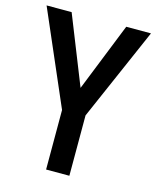

<svg xmlns="http://www.w3.org/2000/svg" viewBox="-109 -789 703 864"><g transform="rotate(15 243.0 -357.0)"><path d="M189 0V-277.3L0 -713.9H116.7L243.7 -395L371.1 -713.9H486.3L297.4 -281.2V0Z"/></g></svg>

Font: Open Sans
Style: Regular
Weight: 600
Width: 3
Foundry: Ascender Corporation
Version: Version 1.000